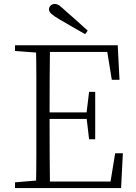

<svg xmlns="http://www.w3.org/2000/svg" viewBox="-20 -952 686 972"><path d="M424 -797 411 -779Q378 -798 345.5 -816.5Q313 -835 281 -854Q252 -871 240 -882Q228 -893 228 -905Q228 -916 236.5 -924Q245 -932 258 -932Q269 -932 281 -923.5Q293 -915 315 -894Q341 -872 368.5 -847Q396 -822 424 -797ZM56 0V-29L188 -40H198V0ZM162 0Q164 -83 164 -166Q164 -249 164 -333V-390Q164 -474 164 -557.5Q164 -641 162 -723H233Q232 -641 231.5 -556Q231 -471 231 -377V-357Q231 -255 231.5 -169Q232 -83 233 0ZM198 0V-33H569L536 -11L563 -176H602L593 0ZM198 -350V-383H436V-350ZM431 -247 418 -358V-379L431 -487H462V-247ZM56 -694V-723H198V-684H188ZM546 -548 519 -714 553 -689H198V-723H576L585 -548Z"/></svg>

Font: Noto Serif KR ExtraLight
Style: Regular
Weight: 200
Designer: Ryoko NISHIZUKA 西塚涼子 (kana & ideographs); Frank Grießhammer (Latin, Greek & Cyrillic); Wenlong ZHANG 张文龙 (bopomofo); San
Foundry: Adobe
Version: Version 2.002-H1;hotconv 1.1.0;makeotfexe 2.6.0